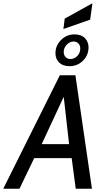

<svg xmlns="http://www.w3.org/2000/svg" viewBox="-57 -1164 645 1184"><path d="M312 -700H408L510 0H410L385 -189H154L63 0H-37ZM369 -275 336 -567 200 -275ZM285 -836Q285 -883 319.5 -917.5Q354 -952 402 -952Q444 -952 466.5 -929Q489 -906 489 -872Q489 -824 455 -790Q421 -756 372 -756Q330 -756 307.5 -778.5Q285 -801 285 -836ZM438 -865Q438 -884 426.5 -896Q415 -908 397 -908Q373 -908 354.5 -888.5Q336 -869 336 -844Q336 -824 347.5 -812Q359 -800 377 -800Q402 -800 420 -819Q438 -838 438 -865ZM342 -1049 513 -1144 499 -1043 334 -985Z"/></svg>

Font: Cabin
Style: Italic
Weight: 400
Italic angle: -7°
Designer: Pablo Impallari
Foundry: Pablo Impallari. http://www.impallari.com Igino Marini. http://www.ikern.com
Version: Version 2.200